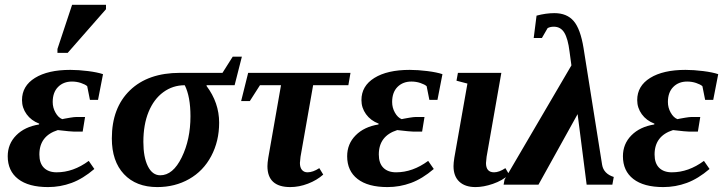

<svg xmlns="http://www.w3.org/2000/svg" viewBox="-20 -758 2975 788"><path d="M268.6 -471.2Q302.2 -471.2 341.1 -466.3Q379.9 -461.4 402.8 -453.6L382.3 -348.1H349.1L337.9 -404.3Q329.6 -411.6 312 -417.5Q294.4 -423.3 275.4 -423.3Q240.2 -423.3 218.3 -401.1Q196.3 -378.9 196.3 -339.4Q196.3 -315.9 207.8 -295.7Q219.2 -275.4 235.4 -269Q240.2 -270 246.1 -271.2Q252 -272.5 268.3 -275.1Q284.7 -277.8 292.5 -277.8H329.1L319.3 -217.8H284.2Q271.5 -217.8 217.3 -224.1Q141.6 -200.2 141.6 -124Q141.6 -87.9 160.4 -69.3Q179.2 -50.8 212.4 -50.8Q280.8 -50.8 344.2 -97.7L367.2 -64.5Q320.3 -24.4 273.9 -7.3Q227.5 9.8 177.2 9.8Q97.2 9.8 54.4 -23.4Q11.7 -56.6 11.7 -116.7Q11.7 -167.5 46.6 -202.6Q81.5 -237.8 140.1 -247.1L141.1 -250.5Q107.9 -263.2 89.1 -289.3Q70.3 -315.4 70.3 -347.2Q70.3 -405.3 123.5 -438.2Q176.8 -471.2 268.6 -471.2ZM215.8 -541V-557.1L275.9 -738.3H415V-720.2L257.8 -541Z M637.7 -38.6Q689.9 -38.6 725.8 -112.1Q761.7 -185.5 761.7 -280.8Q761.7 -361.3 738.3 -408.2Q689 -408.2 650.1 -379.6Q611.3 -351.1 589.8 -298.8Q568.4 -246.6 568.4 -175.3Q568.4 -112.8 586.9 -75.7Q605.5 -38.6 637.7 -38.6ZM828.1 -408.2 827.6 -405.3Q879.4 -336.4 879.4 -254.4Q879.4 -178.7 846.9 -117.4Q814.5 -56.2 756.3 -23.2Q698.2 9.8 625.5 9.8Q538.6 9.8 488.8 -43.2Q439 -96.2 439 -189.9Q439 -315.4 513.2 -387.2Q587.4 -459 718.8 -459H893.1L935.1 -525.4H972.7L942.9 -408.2Z M1171.4 9.8Q1077.6 9.8 1077.6 -76.2Q1077.6 -89.4 1081.1 -110.8L1133.3 -408.2H1046.9L1005.4 -343.3H969.7L998.5 -459H1418.5L1409.7 -408.2H1265.1L1213.4 -114.7L1210.9 -89.4Q1210.9 -70.8 1219.2 -60.8Q1227.5 -50.8 1242.2 -50.8Q1264.2 -50.8 1290.5 -67.9L1306.6 -41.5Q1280.3 -18.1 1243.9 -4.2Q1207.5 9.8 1171.4 9.8Z M1661.6 -471.2Q1695.3 -471.2 1734.1 -466.3Q1772.9 -461.4 1795.9 -453.6L1775.4 -348.1H1742.2L1731 -404.3Q1722.7 -411.6 1705.1 -417.5Q1687.5 -423.3 1668.5 -423.3Q1633.3 -423.3 1611.3 -401.1Q1589.4 -378.9 1589.4 -339.4Q1589.4 -315.9 1600.8 -295.7Q1612.3 -275.4 1628.4 -269Q1633.3 -270 1639.2 -271.2Q1645 -272.5 1661.4 -275.1Q1677.7 -277.8 1685.5 -277.8H1722.2L1712.4 -217.8H1677.2Q1664.6 -217.8 1610.4 -224.1Q1534.7 -200.2 1534.7 -124Q1534.7 -87.9 1553.5 -69.3Q1572.3 -50.8 1605.5 -50.8Q1673.8 -50.8 1737.3 -97.7L1760.3 -64.5Q1713.4 -24.4 1667 -7.3Q1620.6 9.8 1570.3 9.8Q1490.2 9.8 1447.5 -23.4Q1404.8 -56.6 1404.8 -116.7Q1404.8 -167.5 1439.7 -202.6Q1474.6 -237.8 1533.2 -247.1L1534.2 -250.5Q1501 -263.2 1482.2 -289.3Q1463.4 -315.4 1463.4 -347.2Q1463.4 -405.3 1516.6 -438.2Q1569.8 -471.2 1661.6 -471.2Z M1931.6 9.8Q1888.7 9.8 1865 -12.5Q1841.3 -34.7 1841.3 -76.2Q1841.3 -89.4 1844.7 -110.8L1898.4 -415L1853.5 -426.8L1859.4 -459H2037.6L1977.1 -114.7L1974.6 -88.9Q1974.6 -50.8 2007.8 -50.8Q2028.3 -50.8 2054.2 -67.9L2069.8 -41.5Q2041.5 -16.6 2002.9 -3.4Q1964.4 9.8 1931.6 9.8Z M2350.6 -289.6 2189.9 0H2046.9L2050.8 -21L2325.2 -489.7L2317.4 -546.9Q2311 -599.1 2296.1 -623.8Q2281.2 -648.4 2252.9 -648.4Q2238.3 -648.4 2227.5 -642.6L2204.1 -602.1H2170.4L2182.1 -693.8Q2220.7 -704.1 2255.4 -704.1Q2306.6 -704.1 2334.5 -671.6Q2362.3 -639.2 2375 -560.5L2451.2 -81.5Q2457.5 -44.9 2499 -31.7L2493.2 0H2387.7Z M2793.5 -471.2Q2827.1 -471.2 2866 -466.3Q2904.8 -461.4 2927.7 -453.6L2907.2 -348.1H2874L2862.8 -404.3Q2854.5 -411.6 2836.9 -417.5Q2819.3 -423.3 2800.3 -423.3Q2765.1 -423.3 2743.2 -401.1Q2721.2 -378.9 2721.2 -339.4Q2721.2 -315.9 2732.7 -295.7Q2744.1 -275.4 2760.3 -269Q2765.1 -270 2771 -271.2Q2776.9 -272.5 2793.2 -275.1Q2809.6 -277.8 2817.4 -277.8H2854L2844.2 -217.8H2809.1Q2796.4 -217.8 2742.2 -224.1Q2666.5 -200.2 2666.5 -124Q2666.5 -87.9 2685.3 -69.3Q2704.1 -50.8 2737.3 -50.8Q2805.7 -50.8 2869.1 -97.7L2892.1 -64.5Q2845.2 -24.4 2798.8 -7.3Q2752.4 9.8 2702.1 9.8Q2622.1 9.8 2579.3 -23.4Q2536.6 -56.6 2536.6 -116.7Q2536.6 -167.5 2571.5 -202.6Q2606.4 -237.8 2665 -247.1L2666 -250.5Q2632.8 -263.2 2614 -289.3Q2595.2 -315.4 2595.2 -347.2Q2595.2 -405.3 2648.4 -438.2Q2701.7 -471.2 2793.5 -471.2Z"/></svg>

Font: Liberation Serif
Style: Bold Italic
Weight: 700
Italic angle: -16.333°
Designer: Steve Matteson
Foundry: Ascender Corporation
Version: Version 2.1.5